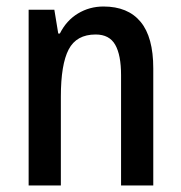

<svg xmlns="http://www.w3.org/2000/svg" viewBox="-20 -570 557 590"><path d="M298 -550Q373 -550 412 -503Q451 -456 451 -360V0H352V-339Q352 -401 334 -432.5Q316 -464 274 -464Q215 -464 191 -418Q167 -372 167 -273V0H68V-540H147L159 -467H164Q184 -507 219.5 -528.5Q255 -550 298 -550Z"/></svg>

Font: Noto Sans Khmer Condensed Medium
Style: Regular
Weight: 500
Width: 3
Designer: Danh Hong and the Monotype Design Team
Foundry: Monotype Imaging Inc.
Version: Version 2.004; ttfautohint (v1.8.4.7-5d5b)